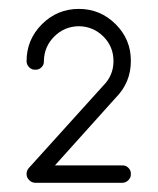

<svg xmlns="http://www.w3.org/2000/svg" viewBox="-20 -801 352 427"><path d="M252 -433.1Q259.8 -433.6 265.6 -427.7Q271.5 -421.9 271 -414.1Q271.5 -406.2 265.6 -400.4Q259.8 -394.5 252 -394.5H58.6Q50.8 -394.5 44.9 -400.4Q39.1 -406.2 39.1 -414.1Q39.1 -421.9 44.4 -427.7L209.5 -610.4Q232.4 -633.3 232.4 -665Q232.4 -697.3 210 -719.7Q187.5 -742.2 155.3 -742.7Q123 -742.2 100.6 -719.7Q78.1 -697.3 77.6 -665Q78.1 -657.2 72.3 -651.4Q66.4 -645.5 58.6 -646Q50.8 -645.5 44.9 -651.4Q39.1 -657.2 39.1 -665Q39.1 -712.9 73.2 -747.1Q107.4 -781.2 155.3 -781.2Q203.1 -781.2 237.3 -747.1Q271.5 -712.9 271 -665Q271 -617.2 236.8 -583L102.1 -433.1Z"/></svg>

Font: Comfortaa
Style: Regular
Weight: 400
Designer: Johan Aakerlund
Foundry: Johan Aakerlund
Version: Version 2.001; ttfautohint (v1.4.1)